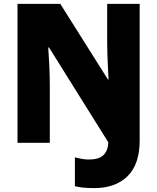

<svg xmlns="http://www.w3.org/2000/svg" viewBox="-20 -734 809 987"><path d="M464 233Q433 233 408.5 230.5Q384 228 365 223V75Q381 79 399 82.5Q417 86 438 86Q488 86 511.5 63.5Q535 41 537 -2L232 -490H228Q231 -450 233.5 -395.5Q236 -341 236 -295V0H70V-714H290L535 -325H538Q537 -350 535 -384.5Q533 -419 532 -454.5Q531 -490 531 -519V-714H698V-12Q698 110 636 171.5Q574 233 464 233Z"/></svg>

Font: Noto Sans Sinhala UI SemiCondensed Black
Style: Regular
Weight: 900
Width: 4
Designer: Jelle Bosma - Monotype Design Team
Foundry: Monotype Imaging Inc.
Version: Version 2.006; ttfautohint (v1.8.4.7-5d5b)